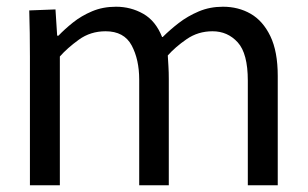

<svg xmlns="http://www.w3.org/2000/svg" viewBox="-20 -551 915 571"><path d="M69 -382Q69 -420 68.5 -452.5Q68 -485 67 -520L145 -523L150 -445H154Q172 -464 197 -484Q222 -504 254 -517.5Q286 -531 325 -531Q369 -531 406 -510Q443 -489 462 -441H464Q485 -462 511.5 -482.5Q538 -503 571 -517Q604 -531 643 -531Q689 -531 725.5 -510Q762 -489 784 -443.5Q806 -398 806 -325V0H717V-311Q717 -392 687 -425Q657 -458 612 -458Q569 -458 535 -434.5Q501 -411 479 -386Q480 -369 481 -352.5Q482 -336 482 -316V0H394V-314Q394 -374 371.5 -416Q349 -458 294 -458Q249 -458 214.5 -433Q180 -408 158 -383V0H69Z"/></svg>

Font: Murecho
Style: Regular
Weight: 400
Designer: Neil Summerour
Foundry: Positype
Version: Version 1.010; ttfautohint (v1.8.3)